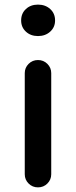

<svg xmlns="http://www.w3.org/2000/svg" viewBox="-20 -809 326 829"><path d="M86.9 -56.6V-493.2Q86.9 -516.6 103.5 -533.2Q120.1 -549.8 144 -549.8Q168 -549.8 184.6 -533.2Q201.2 -516.6 201.2 -493.2V-56.6Q201.2 -33.2 184.6 -16.6Q168 0 144 0Q120.1 0 103.5 -16.6Q86.9 -33.2 86.9 -56.6ZM71.3 -720.7Q71.3 -751 91.8 -770Q112.3 -789.1 144 -789.1Q175.8 -789.1 196.8 -770Q217.8 -751 217.8 -720.7Q217.8 -691.4 196.8 -672.4Q175.8 -653.3 144 -653.3Q112.3 -653.3 91.8 -672.4Q71.3 -691.4 71.3 -720.7Z"/></svg>

Font: Gen Jyuu Gothic P Medium
Style: Regular
Weight: 500
Designer: [Source Han Sans]
Ryoko NISHIZUKA  (kana & ideographs); Paul D. Hunt (Latin, Greek & Cyrillic); Wenlong ZHANG  (bopomofo
Version: Version 1.002.20150607